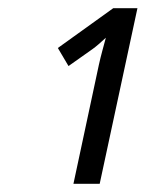

<svg xmlns="http://www.w3.org/2000/svg" viewBox="-20 -864 355 468"><path d="M221 -706 159 -416H223L315 -844H256L121 -747L147 -703L205 -744C215 -751 226 -761 238 -772C233 -753 226 -729 221 -706Z"/></svg>

Font: Noto Sans Condensed
Style: Italic
Weight: 400
Width: 3
Italic angle: -12°
Designer: Monotype Design Team
Foundry: Monotype Imaging Inc.
Version: Version 2.013